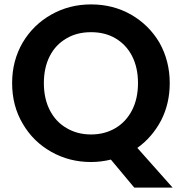

<svg xmlns="http://www.w3.org/2000/svg" viewBox="-20 -728 827 871"><path d="M763 123C763 123 603 -57 603 -57C603 -57 603 -57 603 -57C648 -89 684 -131 711 -182C737 -233 750 -289 750 -351C750 -351 750 -351 750 -351C750 -419 734 -480 703 -535C671 -589 628 -631 574 -662C519 -693 459 -708 393 -708C393 -708 393 -708 393 -708C328 -708 268 -693 213 -662C158 -631 115 -589 83 -535C51 -480 35 -419 35 -351C35 -351 35 -351 35 -351C35 -282 51 -221 83 -167C115 -112 158 -70 213 -39C268 -8 328 7 393 7C393 7 393 7 393 7C424 7 454 3 483 -4C483 -4 589 123 589 123C589 123 763 123 763 123ZM179 -351C179 -351 179 -351 179 -351C179 -398 188 -439 206 -474C224 -509 249 -535 282 -554C314 -573 351 -582 393 -582C393 -582 393 -582 393 -582C435 -582 472 -573 504 -554C536 -535 561 -509 579 -474C597 -439 606 -398 606 -351C606 -351 606 -351 606 -351C606 -304 597 -263 579 -228C561 -193 536 -166 504 -147C472 -128 435 -118 393 -118C393 -118 393 -118 393 -118C351 -118 314 -128 282 -147C249 -166 224 -193 206 -228C188 -263 179 -304 179 -351Z"/></svg>

Font: Girnar Poppins
Style: SemiBold
Weight: 500
Designer: Ninad Kale (Devanagari), Jonny Pinhorn (Latin)
Foundry: Indian Type Foundry
Version: ""